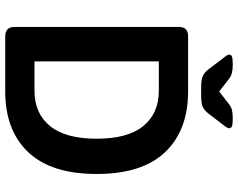

<svg xmlns="http://www.w3.org/2000/svg" viewBox="-108 -803 911 735"><g transform="rotate(90 347.5 -435.5)"><path d="M83 -37V-663Q83 -683 92 -691.5Q101 -700 120 -700H330Q479 -700 562.5 -612Q646 -524 646 -350Q646 -176 562.5 -88Q479 0 330 0H120Q101 0 92 -9Q83 -18 83 -37ZM327 -112Q414 -112 462.5 -171.5Q511 -231 511 -350Q511 -469 462.5 -528.5Q414 -588 327 -588H215V-112ZM246 -777 200 -838Q189 -850 189 -858Q189 -865 197 -868Q205 -871 226 -871Q246 -871 258.5 -868Q271 -865 283 -856L330 -819L378 -856Q389 -865 401.5 -868Q414 -871 434 -871Q455 -871 463 -868Q471 -865 471 -858Q471 -850 460 -837L414 -777Q401 -761 387.5 -755.5Q374 -750 344 -750H316Q287 -750 273 -755.5Q259 -761 246 -777Z"/></g></svg>

Font: Asap-SemiBold
Style: Regular
Weight: 600
Designer: Pablo Cosgaya
Foundry: Omnibus-Type
Version: Version 2.000; ttfautohint (v1.8)